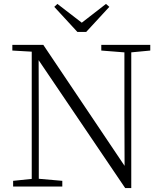

<svg xmlns="http://www.w3.org/2000/svg" viewBox="-20 -952 828 980"><path d="M273 -932 421 -818H374L521 -932L538 -917L420 -789H375L257 -917ZM47 0V-29L153 -40H172L298 -29V0ZM142 0V-701H177L178 -343V0ZM497 -694V-723H747V-694L642 -684H624ZM619 8 169 -657 167 -658 147 -688 43 -694V-723H201L633 -80L616 -74L615 -373V-723H650V8Z"/></svg>

Font: Early Summer Mincho VF
Style: Regular
Weight: 250
Designer: GuiWonder
Version: Version 1.002